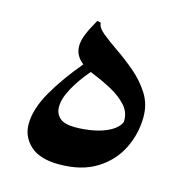

<svg xmlns="http://www.w3.org/2000/svg" viewBox="-84 -590 636 672"><g transform="rotate(15 234.0 -254.0)"><path d="M188 6Q118 6 83.5 -25.5Q49 -57 49 -103Q49 -158 86.5 -223Q124 -288 180 -354Q149 -378 149 -412Q149 -433 159.5 -458Q170 -483 188 -514L201 -511Q201 -494 224 -475Q247 -456 281.5 -432.5Q316 -409 350.5 -379.5Q385 -350 408 -313.5Q431 -277 431 -231Q431 -170 404 -115.5Q377 -61 323 -27.5Q269 6 188 6ZM136 -189Q136 -164 153 -149Q170 -134 208 -134Q243 -134 276 -140.5Q309 -147 334.5 -161Q360 -175 369 -196Q371 -230 349 -254.5Q327 -279 293 -297.5Q259 -316 224 -330Q217 -333 212 -335Q179 -297 157.5 -258Q136 -219 136 -189Z"/></g></svg>

Font: Bona Nova
Style: Bold
Weight: 700
Designer: Mateusz Machalski
Foundry: Capitalics
Version: Version 4.001; ttfautohint (v1.8.3)